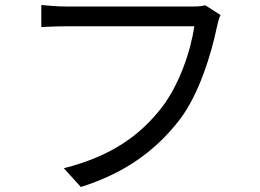

<svg xmlns="http://www.w3.org/2000/svg" viewBox="-20 -725 1040 767"><path d="M800 -704C781 -699 762 -699 747 -699H245C212 -699 173 -702 145 -705V-617C171 -618 205 -620 245 -620H756C743 -524 696 -385 625 -294C541 -187 429 -102 235 -53L303 22C487 -36 606 -129 697 -246C776 -349 824 -510 846 -615C850 -634 854 -651 861 -665Z"/></svg>

Font: Noto Sans CJK KR Regular
Style: Regular
Weight: 400
Designer: Ryoko NISHIZUKA (kana & ideographs); Paul D. Hunt (Latin, Greek & Cyrillic); Wenlong ZHANG (bopomofo); Sandoll Communica
Foundry: Adobe Systems Incorporated
Version: Version 1.004;PS 1.004;hotconv 1.0.82;makeotf.lib2.5.63406